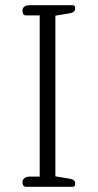

<svg xmlns="http://www.w3.org/2000/svg" viewBox="-20 -715 374 735"><path d="M66 -17Q66 -27 73.5 -33Q81 -39 95 -39H132V-656H79Q73 -656 69.5 -660.5Q66 -665 66 -673Q66 -695 94 -695H259Q268 -695 268 -684Q268 -667 246 -664L192 -655V-40L246 -31Q259 -29 263.5 -24Q268 -19 268 -11Q268 0 259 0H79Q73 0 69.5 -4.5Q66 -9 66 -17Z"/></svg>

Font: Maitree Light
Style: Regular
Weight: 300
Designer: CadsonDemak Team
Foundry: CadsonDemak
Version: Version 1.001